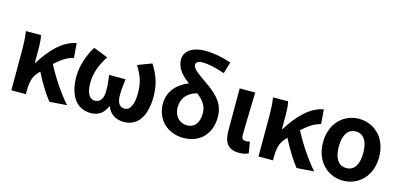

<svg xmlns="http://www.w3.org/2000/svg" viewBox="-71 -1282 3690 1765"><g transform="rotate(15 1774.0 -399.0)"><path d="M79 0H217V-32C217 -114 231 -169 271 -212C278 -220 285 -228 291 -235C342 -135 397 -47 444 12L609 0C532 -85 441 -222 385 -332C448 -390 499 -422 558 -436L547 -574C419 -552 311 -436 227 -300H222V-423C222 -475 220 -525 211 -560H67C77 -503 79 -437 79 -393Z M835 14C901 14 957 -15 987 -91H991C1021 -15 1085 14 1151 14C1282 14 1357 -92 1357 -283C1357 -403 1321 -490 1268 -574L1134 -523C1191 -433 1210 -371 1210 -274C1210 -163 1177 -106 1130 -106C1083 -106 1054 -134 1054 -219C1054 -270 1059 -305 1067 -369H911C919 -305 923 -270 923 -219C923 -140 891 -106 842 -106C791 -106 762 -163 762 -251C762 -350 794 -429 851 -520L714 -574C662 -491 623 -379 623 -279C623 -88 707 14 835 14Z M1715 14C1879 14 1976 -94 1976 -252C1976 -376 1908 -444 1809 -516C1724 -578 1649 -619 1649 -665C1649 -686 1668 -702 1711 -702C1768 -702 1841 -686 1924 -657L1957 -767C1876 -795 1789 -812 1712 -812C1575 -812 1512 -750 1512 -678C1512 -592 1573 -532 1639 -484C1540 -444 1456 -365 1456 -243C1456 -82 1577 14 1715 14ZM1596 -245C1596 -336 1651 -393 1737 -415C1792 -372 1834 -324 1834 -252C1834 -155 1790 -106 1719 -106C1653 -106 1596 -156 1596 -245Z M2247 14C2291 14 2315 6 2337 -4L2319 -112C2307 -108 2294 -106 2285 -106C2255 -106 2240 -117 2240 -153C2240 -257 2247 -424 2250 -560H2102V-159C2102 -54 2136 14 2247 14Z M2431 0H2569V-32C2569 -114 2583 -169 2623 -212C2630 -220 2637 -228 2643 -235C2694 -135 2749 -47 2796 12L2961 0C2884 -85 2793 -222 2737 -332C2800 -390 2851 -422 2910 -436L2899 -574C2771 -552 2663 -436 2579 -300H2574V-423C2574 -475 2572 -525 2563 -560H2419C2429 -503 2431 -437 2431 -393Z M3237 14C3379 14 3504 -94 3504 -280C3504 -466 3379 -574 3237 -574C3095 -574 2970 -466 2970 -280C2970 -94 3095 14 3237 14ZM3237 -106C3159 -106 3120 -173 3120 -280C3120 -386 3159 -454 3237 -454C3315 -454 3353 -386 3353 -280C3353 -173 3315 -106 3237 -106Z"/></g></svg>

Font: Noto Sans HK
Style: Bold
Weight: 700
Designer: Ryoko NISHIZUKA 西塚涼子 (kana, bopomofo & ideographs); Paul D. Hunt (Latin, Greek & Cyrillic); Sandoll Communications 산돌커뮤니
Foundry: Adobe
Version: Version 2.002;hotconv 1.0.116;makeotfexe 2.5.65601